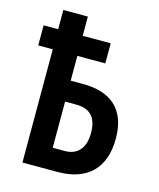

<svg xmlns="http://www.w3.org/2000/svg" viewBox="-108 -791 717 868"><g transform="rotate(15 250.0 -357.0)"><path d="M80 0H245C383 0 460 -75 460 -213C460 -352 382 -414 252 -414H195V-530H326V-624H195V-714H80V-624H12V-530H80ZM252 -100H195V-316H247C309 -316 345 -285 345 -209C345 -130 303 -100 252 -100Z"/></g></svg>

Font: Noto Sans Mono ExtraCondensed SemiBold
Style: Regular
Weight: 600
Width: 2
Designer: Monotype Design Team
Foundry: Monotype Imaging Inc.
Version: Version 2.014